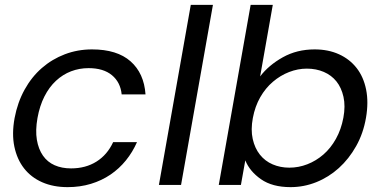

<svg xmlns="http://www.w3.org/2000/svg" viewBox="-20 -760 1569 789"><path d="M40 -275Q52 -339 81 -391.5Q110 -444 152 -480.5Q194 -517 246.5 -537Q299 -557 358 -557Q461 -557 516.5 -508Q572 -459 578 -372H480Q475 -422 440 -451Q405 -480 344 -480Q306 -480 272 -467Q238 -454 210 -428Q182 -402 162.5 -363.5Q143 -325 134 -275Q125 -224 131.5 -185.5Q138 -147 156.5 -120.5Q175 -94 204.5 -81Q234 -68 272 -68Q332 -68 376.5 -96Q421 -124 445 -176H543Q525 -135 497.5 -101Q470 -67 434 -42.5Q398 -18 353.5 -4.5Q309 9 258 9Q199 9 153.5 -11Q108 -31 79 -68Q50 -105 39 -157.5Q28 -210 40 -275Z M764 -740H855L724 0H633Z M1049 -446Q1084 -492 1142 -524.5Q1200 -557 1273 -557Q1329 -557 1373 -537Q1417 -517 1445.5 -480.5Q1474 -444 1484.5 -392Q1495 -340 1484 -276Q1473 -212 1443.5 -159.5Q1414 -107 1372.5 -69.5Q1331 -32 1280 -11.5Q1229 9 1174 9Q1099 9 1052.5 -23.5Q1006 -56 988 -101L970 0H879L1010 -740H1101ZM1391 -276Q1400 -324 1391.5 -362Q1383 -400 1362.5 -425.5Q1342 -451 1310.5 -464.5Q1279 -478 1241 -478Q1204 -478 1168 -464Q1132 -450 1101.5 -424Q1071 -398 1049.5 -360.5Q1028 -323 1019 -275Q1010 -227 1018.5 -189Q1027 -151 1048 -124.5Q1069 -98 1100.5 -84.5Q1132 -71 1169 -71Q1207 -71 1243 -85Q1279 -99 1309 -125Q1339 -151 1360.5 -189.5Q1382 -228 1391 -276Z"/></svg>

Font: SVN-Poppins
Style: Italic
Weight: 400
Italic angle: -10°
Designer: Ninad Kale (Devanagari), Jonny Pinhorn (Latin)
Foundry: Indian Type Foundry
Version: Version 3.002 2017; ttfautohint (v1.8.3)